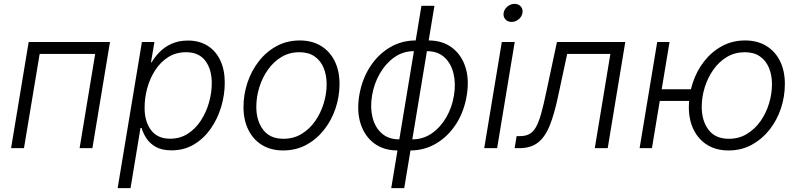

<svg xmlns="http://www.w3.org/2000/svg" viewBox="-20 -757 4079 981"><path d="M542 -542.5 452.1 0H386.7L466.3 -481.4H182.6L102.5 0H36.6L126.5 -542.5Z M581.1 204.1 705.1 -542.5H769L751.5 -438.5H754.9Q770.5 -465.8 795.7 -491.5Q820.8 -517.1 856.9 -533.4Q893.1 -549.8 940.4 -549.8Q998.5 -549.8 1040.8 -523.2Q1083 -496.6 1105.7 -448.2Q1128.4 -399.9 1128.4 -334.5Q1128.4 -272 1109.9 -210.4Q1091.3 -148.9 1056.2 -98.9Q1021 -48.8 970.7 -18.8Q920.4 11.2 856.4 11.2Q807.6 11.2 776.4 -6.3Q745.1 -23.9 728 -50.5Q710.9 -77.1 703.6 -103H697.8L647 204.1ZM849.1 -48.3Q899.9 -48.3 939.5 -73.7Q979 -99.1 1006.3 -141.1Q1033.7 -183.1 1047.9 -233.2Q1062 -283.2 1062 -332.5Q1062 -402.8 1029.1 -446.5Q996.1 -490.2 930.7 -490.2Q879.4 -490.2 839.8 -465.3Q800.3 -440.4 773.2 -398.7Q746.1 -356.9 732.4 -306.9Q718.8 -256.8 718.8 -206.5Q718.8 -135.3 752 -91.8Q785.2 -48.3 849.1 -48.3Z M1426.8 11.7Q1364.3 11.7 1318.8 -16.1Q1273.4 -43.9 1248.8 -94Q1224.1 -144 1224.1 -210.4Q1224.1 -273.9 1244.4 -334.7Q1264.6 -395.5 1302.5 -444.1Q1340.3 -492.7 1393.3 -521.5Q1446.3 -550.3 1511.7 -550.3Q1574.2 -550.3 1619.9 -522.5Q1665.5 -494.6 1690.2 -444.6Q1714.8 -394.5 1714.8 -328.1Q1714.8 -263.7 1694.3 -202.9Q1673.8 -142.1 1635.7 -93.8Q1597.7 -45.4 1544.7 -16.8Q1491.7 11.7 1426.8 11.7ZM1428.2 -47.9Q1480 -47.9 1521 -72.8Q1562 -97.7 1590.3 -138.4Q1618.7 -179.2 1633.8 -228.5Q1648.9 -277.8 1648.9 -326.7Q1648.9 -374 1633.3 -410.9Q1617.7 -447.8 1586.9 -469Q1556.2 -490.2 1509.8 -490.2Q1459 -490.2 1418.5 -466.1Q1377.9 -441.9 1349.1 -401.1Q1320.3 -360.4 1304.9 -310.8Q1289.6 -261.2 1289.6 -210.9Q1289.6 -140.1 1324.5 -94Q1359.4 -47.9 1428.2 -47.9Z M2010.7 11.7Q1940.9 11.7 1892.3 -24.2Q1843.8 -60.1 1823 -123.3Q1802.2 -186.5 1815.4 -268.6Q1829.6 -352.1 1870.4 -415.3Q1911.1 -478.5 1971.4 -514.4Q2031.7 -550.3 2103.5 -550.3H2169.9Q2239.7 -550.3 2288.3 -514.4Q2336.9 -478.5 2357.7 -415.3Q2378.4 -352.1 2364.7 -268.6Q2351.1 -186.5 2310.3 -123.3Q2269.5 -60.1 2209.2 -24.2Q2148.9 11.7 2077.1 11.7ZM2020 -44.9H2086.4Q2142.1 -44.9 2186.3 -75.7Q2230.5 -106.4 2260 -157.2Q2289.6 -208 2299.3 -268.6Q2309.6 -330.1 2297.1 -381.6Q2284.7 -433.1 2250.5 -464.4Q2216.3 -495.6 2161.1 -495.6H2094.7Q2039.6 -495.6 1995.1 -464.4Q1950.7 -433.1 1920.9 -381.6Q1891.1 -330.1 1880.9 -268.6Q1870.6 -208 1883.3 -157.2Q1896 -106.4 1930.4 -75.7Q1964.8 -44.9 2020 -44.9ZM1979 204.1 2133.3 -727.5H2199.7L2045.4 204.1Z M2454.1 0 2543.9 -542.5H2609.9L2520 0ZM2593.8 -645Q2573.7 -645 2562 -658.4Q2550.3 -671.9 2553.2 -690.9Q2556.6 -710.4 2573 -723.9Q2589.4 -737.3 2608.9 -737.3Q2628.9 -737.3 2640.9 -723.9Q2652.8 -710.4 2649.4 -690.9Q2646.5 -671.9 2629.9 -658.4Q2613.3 -645 2593.8 -645Z M2609.4 0 2619.6 -61.5H2636.2Q2665 -61.5 2684.3 -71.8Q2703.6 -82 2718 -106.9Q2732.4 -131.8 2744.9 -176Q2757.3 -220.2 2771.5 -288.6L2825.7 -542.5H3174.8L3085 0H3019L3098.6 -481.4H2877.9L2832 -267.6Q2813 -176.3 2789.3 -116.9Q2765.6 -57.6 2729 -28.8Q2692.4 0 2633.3 0Z M3248 0 3337.9 -542.5H3400.9L3311 0ZM3335.4 -241.2 3345.2 -300.8H3543.5L3533.7 -241.2ZM3702.6 11.7Q3640.1 11.7 3594.5 -16.1Q3548.8 -43.9 3524.2 -94Q3499.5 -144 3499.5 -210.4Q3499.5 -273.9 3519.8 -334.7Q3540 -395.5 3578.1 -444.1Q3616.2 -492.7 3669.2 -521.5Q3722.2 -550.3 3787.1 -550.3Q3849.6 -550.3 3895.3 -522.5Q3940.9 -494.6 3965.6 -444.6Q3990.2 -394.5 3990.2 -328.1Q3990.2 -263.7 3970 -202.9Q3949.7 -142.1 3911.4 -93.8Q3873 -45.4 3820.3 -16.8Q3767.6 11.7 3702.6 11.7ZM3704.1 -47.9Q3755.9 -47.9 3796.6 -72.8Q3837.4 -97.7 3866 -138.4Q3894.5 -179.2 3909.4 -228.5Q3924.3 -277.8 3924.3 -326.7Q3924.3 -374 3908.7 -410.9Q3893.1 -447.8 3862.5 -469Q3832 -490.2 3785.6 -490.2Q3734.9 -490.2 3694.3 -466.1Q3653.8 -441.9 3625 -401.1Q3596.2 -360.4 3580.8 -310.8Q3565.4 -261.2 3565.4 -210.9Q3565.4 -140.1 3600.1 -94Q3634.8 -47.9 3704.1 -47.9Z"/></svg>

Font: Inter 16pt Light
Style: Italic
Weight: 300
Italic angle: -9.3988°
Version: Version 4.001;git-66647c0bb